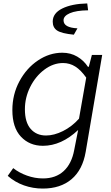

<svg xmlns="http://www.w3.org/2000/svg" viewBox="-20 -852 648 1118"><path d="M25 172 57 127Q91 154 137 170.5Q183 187 230 187Q304 187 350.5 144.5Q397 102 412 22L435 -95Q337 -3 230 -3Q152 -3 102 -56Q52 -109 52 -211Q52 -302 93 -378.5Q134 -455 201 -500Q268 -545 343 -545Q391 -545 429.5 -522.5Q468 -500 492 -463H497L515 -532H575L479 32Q461 137 396.5 191.5Q332 246 229 246Q172 246 119.5 227.5Q67 209 25 172ZM440 -161 482 -400Q451 -444 418.5 -464.5Q386 -485 347 -485Q290 -485 238.5 -446.5Q187 -408 156 -346Q125 -284 125 -216Q125 -140 158.5 -101.5Q192 -63 248 -63Q295 -63 347 -89Q399 -115 440 -161ZM287 -726Q287 -775 342.5 -802.5Q398 -830 488 -832L493 -792Q423 -791 386.5 -775Q350 -759 350 -734Q350 -712 370.5 -700.5Q391 -689 431 -687L410 -650Q339 -657 313 -674Q287 -691 287 -726Z"/></svg>

Font: Nebula Sans Book
Style: Regular
Weight: 400
Italic angle: -9°
Designer: Paul D. Hunt for Adobe (as Source Sans)
Foundry: Nebula Entertainment & Broadcasting LLC
Version: Version 1.010